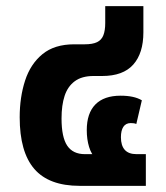

<svg xmlns="http://www.w3.org/2000/svg" viewBox="-20 -604 541 624"><path d="M239 0Q139 0 91.5 -55Q44 -110 44 -223Q44 -288 61.5 -342Q79 -396 118 -428Q157 -460 221 -460H255Q281 -460 295.5 -467Q310 -474 316 -489.5Q322 -505 322 -529V-584H446V-499Q446 -431 413 -394Q380 -357 312 -357H284Q246 -357 223 -340Q200 -323 190 -292.5Q180 -262 180 -219Q180 -158 198.5 -130.5Q217 -103 256 -103H303L291 -90Q277 -102 269.5 -126.5Q262 -151 262 -181Q262 -236 290 -264.5Q318 -293 372 -293Q416 -293 441 -278L423 -201Q419 -203 413.5 -203.5Q408 -204 405 -204Q389 -204 381 -192Q373 -180 373 -158Q373 -131 385.5 -117Q398 -103 424 -103H454V0Z"/></svg>

Font: Noto Sans Thai SemiCondensed
Style: Bold
Weight: 700
Width: 4
Designer: Monotype Design Team
Foundry: Monotype Imaging Inc.
Version: Version 2.001